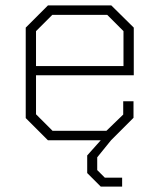

<svg xmlns="http://www.w3.org/2000/svg" viewBox="-20 -518 584 709"><path d="M75 -82V-416L157 -498H391L474 -416V-240H113V-96L174 -35H373L435 -95V-144H473V-83L390 0H157ZM436 -274V-403L376 -463H173L113 -403V-274ZM302 121V56L352 0H390L339 63V110L367 138H431V171H352Z"/></svg>

Font: Chakra Petch ExtraLight
Style: Regular
Weight: 275
Designer: Katatrad Aksorn Co.,Ltd.
Foundry: Cadson Demak Co.,Ltd.
Version: Version 1.000; ttfautohint (v1.6)